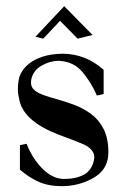

<svg xmlns="http://www.w3.org/2000/svg" viewBox="-20 -603 418 635"><path d="M184.6 12.7Q139.6 12.7 106.9 -2.2Q74.2 -17.1 45.9 -42V-123L67.9 -127.4Q87.9 -77.1 121.3 -44.2Q154.8 -11.2 191.9 -11.2Q236.8 -11.2 264.2 -29.3Q288.6 -48.3 292 -82.5Q292 -106.4 262.7 -122.6Q236.8 -134.8 173.8 -157.7Q59.6 -201.7 44.4 -270.5Q39.1 -293 39.1 -305.2Q39.1 -339.4 47.4 -356.9Q66.9 -397.9 120.6 -415.5Q150.9 -425.3 189 -425.3Q264.2 -424.3 322.8 -372.1V-292L300.3 -287.1Q282.7 -328.6 253.4 -364Q224.1 -399.4 174.8 -401.9Q145.5 -401.9 118.2 -386.2Q100.6 -376.5 91.6 -361.3Q82.5 -346.2 82.5 -329.6Q82.5 -314.5 93.8 -304.9Q105 -295.4 124 -288.6Q143.1 -281.7 166.5 -275.4Q194.8 -267.6 224.6 -256.6Q254.4 -245.6 280.3 -226.8Q306.2 -208 322.3 -177.2Q338.4 -146.5 338.4 -98.6Q338.4 -38.6 280.3 -9.8Q235.4 12.7 184.6 12.7ZM236.8 -475.1 178.7 -534.2 123 -475.1 97.2 -481.4 192.4 -582.5 286.1 -487.3Z"/></svg>

Font: Quaaykop
Style: Regular
Weight: 400
Designer: Tup Wanders
Foundry: Free font, DO NOT SELL
Version: Version 1.00;July 31, 2023;FontCreator 11.5.0.2430 64-bit